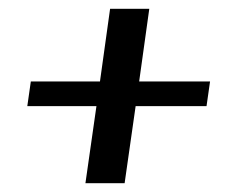

<svg xmlns="http://www.w3.org/2000/svg" viewBox="-20 -399 537 436"><path d="M174 17 199 -158H42L50 -214H207L230 -379H319L296 -214H457L449 -158H288L263 17Z"/></svg>

Font: Genos Medium
Style: Italic
Weight: 500
Italic angle: -8°
Designer: Robert E. Leuschke
Foundry: Robert E. Leuschke
Version: Version 1.010